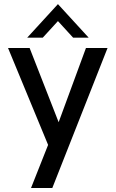

<svg xmlns="http://www.w3.org/2000/svg" viewBox="-20 -732 576 956"><path d="M240.5 204H134.5L219.5 -10.5L20 -493H127.5L272 -123.5L408 -493H515.5ZM421.5 -544.5H344L268.5 -627L193 -544.5H115.5L268.5 -711.5Z"/></svg>

Font: Acari Sans Neue SemiBold
Style: Regular
Weight: 600
Designer: Alfredo Marco Pradil (font), Cristiano Sobral (main changes)
Foundry: Hanken Design Co. (font), Cristiano Sobral (main changes)
Version: Version 2.459;March 19, 2022;FontCreator 14.0.0.2808 64-bit;